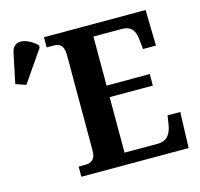

<svg xmlns="http://www.w3.org/2000/svg" viewBox="-115 -836 991 949"><g transform="rotate(-15 380.5 -361.5)"><path d="M42 -509 153 -670V-682C104 -729 36 -745 22 -680L-10 -527ZM187 0H736L742 -183H677L670 -137C663 -93 643 -60 595 -60H424V-344H645V-403H424V-654H569C618 -654 636 -626 640 -577L645 -531H711L707 -714H187V-662H220C249 -662 274 -654 274 -600V-109C274 -67 253 -52 221 -52H187Z"/></g></svg>

Font: Noto Serif SemiCondensed
Style: Bold
Weight: 700
Width: 4
Designer: Monotype Design Team
Foundry: Monotype Imaging Inc.
Version: Version 2.015